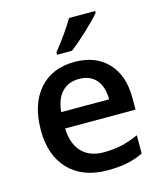

<svg xmlns="http://www.w3.org/2000/svg" viewBox="-115 -852 806 948"><g transform="rotate(-15 288.0 -378.0)"><path d="M317.9 9.8Q191.9 9.8 120.8 -63.7Q49.8 -137.2 49.8 -266.1Q49.8 -398.4 115.7 -474.1Q181.6 -549.8 296.9 -549.8Q403.8 -549.8 465.8 -484.9Q527.8 -419.9 527.8 -306.2V-244.1H168Q170.4 -165.5 210.4 -123.3Q250.5 -81.1 323.2 -81.1Q371.1 -81.1 412.4 -90.1Q453.6 -99.1 501 -120.1V-26.9Q459 -6.8 416 1.5Q373 9.8 317.9 9.8ZM296.9 -462.9Q242.2 -462.9 209.2 -428.2Q176.3 -393.6 169.9 -327.1H415Q414.1 -394 382.8 -428.5Q351.6 -462.9 296.9 -462.9ZM223.6 -606V-618.2Q251.5 -652.3 281 -694.3Q310.5 -736.3 327.6 -766.1H460.9V-755.9Q435.5 -726.1 385 -679Q334.5 -631.8 299.8 -606Z"/></g></svg>

Font: f0_41667          
Style: Regular
Weight: 600
Foundry: Ascender Corporation
Version: Version 1.10